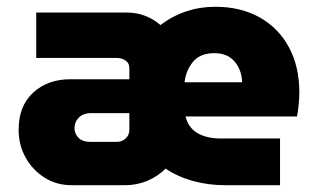

<svg xmlns="http://www.w3.org/2000/svg" viewBox="-20 -547 935 567"><path d="M192 0Q147 0 111.5 -22.5Q76 -45 55.5 -82Q35 -119 35 -164Q35 -234 78 -273.5Q121 -313 188 -313H362V-346Q362 -361 350.5 -368.5Q339 -376 324 -376H87V-510H353Q411 -510 454 -473Q525 -527 616 -527Q691 -527 747 -495.5Q803 -464 833.5 -407Q864 -350 864 -274Q864 -258 862 -237.5Q860 -217 857 -203H528Q536 -170 563 -154Q590 -138 633 -138H807V0H647Q595 0 550 -12.5Q505 -25 469 -49Q446 -26 415 -13Q384 0 349 0ZM525 -304H695Q694 -340 673 -365Q652 -390 613 -390Q571 -390 550 -364.5Q529 -339 525 -304ZM247 -128H324Q340 -128 351 -138Q362 -148 362 -164V-213H249Q226 -213 213 -200Q200 -187 200 -169Q200 -152 212 -140Q224 -128 247 -128Z"/></svg>

Font: MuseoModerno ExtraBold
Style: Regular
Weight: 800
Designer: Pablo Cosgaya, Héctor Gatti, Marcela Romero, and the Authors of The MuseoModerno Project.
Foundry: Omnibus-Type Team
Version: Version 1.001